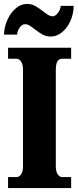

<svg xmlns="http://www.w3.org/2000/svg" viewBox="-23 -957 398 977"><path d="M18 -56H62Q74 -56 84 -69.5Q94 -83 94 -109V-601Q94 -630 84 -644Q74 -658 62 -658H18V-714H339V-658H293Q277 -658 269 -644.5Q261 -631 261 -600V-110Q261 -85 270.5 -70.5Q280 -56 293 -56H339V0H18ZM154 -808Q136 -822 126 -828Q116 -834 105 -834Q90 -834 78 -818Q66 -802 64 -781H-3Q-1 -823 16 -859Q33 -895 59 -916Q85 -937 115 -937Q137 -937 155.5 -927Q174 -917 197 -899Q213 -886 224 -880Q235 -874 245 -874Q258 -874 271 -890.5Q284 -907 286 -927H352Q351 -884 334.5 -848.5Q318 -813 291.5 -792Q265 -771 236 -771Q213 -771 195 -780.5Q177 -790 154 -808Z"/></svg>

Font: Noto Serif CondBlack
Style: Regular
Weight: 900
Width: 3
Designer: Monotype Design Team
Foundry: Monotype Imaging Inc.
Version: Version 1.001